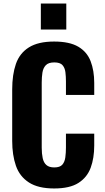

<svg xmlns="http://www.w3.org/2000/svg" viewBox="-20 -1055 593 1086"><path d="M286 11Q196 11 143.5 -23Q91 -57 70 -117.5Q49 -178 49 -258V-549Q49 -633 70 -693.5Q91 -754 143.5 -787Q196 -820 286 -820Q373 -820 422.5 -791Q472 -762 492.5 -709Q513 -656 513 -586V-518H353V-594Q353 -622 350 -646.5Q347 -671 333.5 -686.5Q320 -702 287 -702Q254 -702 239 -686Q224 -670 220 -644.5Q216 -619 216 -588V-220Q216 -186 221.5 -160.5Q227 -135 242.5 -121.5Q258 -108 287 -108Q319 -108 332.5 -123.5Q346 -139 349.5 -165Q353 -191 353 -220V-299H513V-232Q513 -161 493 -106.5Q473 -52 424 -20.5Q375 11 286 11ZM211 -888V-1035H355V-888Z"/></svg>

Font: Oswald SemiBold
Style: Regular
Weight: 600
Designer: Vernon Adams
Foundry: Vernon Adams
Version: Version 4.100; ttfautohint (v1.8.1.43-b0c9)